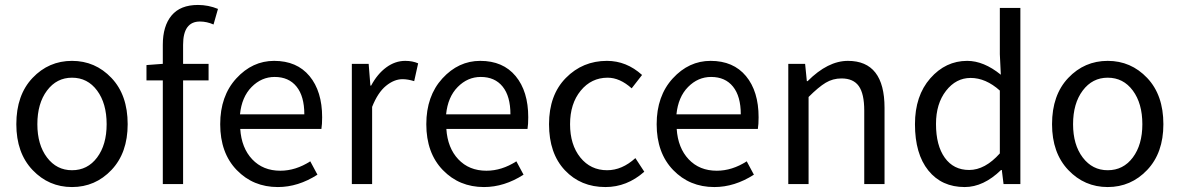

<svg xmlns="http://www.w3.org/2000/svg" viewBox="-20 -744 4768 776"><path d="M46 -242Q46 -360 111.5 -429Q177 -498 271 -498Q365 -498 430.5 -429Q496 -360 496 -242Q496 -126 430.5 -57Q365 12 271 12Q177 12 111.5 -57Q46 -126 46 -242ZM271 -56Q334 -56 372.5 -107.5Q411 -159 411 -242Q411 -326 372.5 -378Q334 -430 271 -430Q209 -430 170 -378Q131 -326 131 -242Q131 -159 170 -107.5Q209 -56 271 -56Z M638 0V-419H572V-481L638 -486V-563Q638 -639 673.5 -681.5Q709 -724 780 -724Q822 -724 861 -708L843 -645Q816 -657 788 -657Q720 -657 720 -563V-486H823V-419H720V0Z M1103 12Q1003 12 936.5 -57Q870 -126 870 -242Q870 -356 935 -427Q1000 -498 1088 -498Q1180 -498 1231 -436.5Q1282 -375 1282 -270Q1282 -241 1279 -223H951Q956 -146 999.5 -100Q1043 -54 1113 -54Q1175 -54 1234 -92L1263 -38Q1185 12 1103 12ZM950 -282H1210Q1210 -355 1178.5 -394Q1147 -433 1090 -433Q1037 -433 997 -392.5Q957 -352 950 -282Z M1402 0V-486H1470L1477 -398H1480Q1505 -445 1541 -471.5Q1577 -498 1618 -498Q1647 -498 1670 -488L1654 -416Q1628 -424 1607 -424Q1573 -424 1540 -397Q1507 -370 1484 -312V0Z M1936 12Q1836 12 1769.5 -57Q1703 -126 1703 -242Q1703 -356 1768 -427Q1833 -498 1921 -498Q2013 -498 2064 -436.5Q2115 -375 2115 -270Q2115 -241 2112 -223H1784Q1789 -146 1832.5 -100Q1876 -54 1946 -54Q2008 -54 2067 -92L2096 -38Q2018 12 1936 12ZM1783 -282H2043Q2043 -355 2011.5 -394Q1980 -433 1923 -433Q1870 -433 1830 -392.5Q1790 -352 1783 -282Z M2427 12Q2327 12 2263 -56Q2199 -124 2199 -242Q2199 -360 2267 -429Q2335 -498 2433 -498Q2512 -498 2575 -441L2533 -387Q2485 -430 2436 -430Q2370 -430 2327 -377.5Q2284 -325 2284 -242Q2284 -159 2325.5 -107.5Q2367 -56 2434 -56Q2494 -56 2548 -105L2584 -50Q2514 12 2427 12Z M2867 12Q2767 12 2700.5 -57Q2634 -126 2634 -242Q2634 -356 2699 -427Q2764 -498 2852 -498Q2944 -498 2995 -436.5Q3046 -375 3046 -270Q3046 -241 3043 -223H2715Q2720 -146 2763.5 -100Q2807 -54 2877 -54Q2939 -54 2998 -92L3027 -38Q2949 12 2867 12ZM2714 -282H2974Q2974 -355 2942.5 -394Q2911 -433 2854 -433Q2801 -433 2761 -392.5Q2721 -352 2714 -282Z M3166 0V-486H3234L3241 -416H3244Q3326 -498 3407 -498Q3555 -498 3555 -308V0H3473V-297Q3473 -365 3451 -396Q3429 -427 3381 -427Q3346 -427 3317 -409.5Q3288 -392 3248 -352V0Z M3879 12Q3786 12 3732 -55Q3678 -122 3678 -242Q3678 -357 3740 -427.5Q3802 -498 3889 -498Q3956 -498 4025 -442L4021 -525V-712H4104V0H4036L4029 -57H4026Q3955 12 3879 12ZM3897 -57Q3961 -57 4021 -124V-378Q3964 -429 3903 -429Q3844 -429 3803.5 -377Q3763 -325 3763 -243Q3763 -156 3798.5 -106.5Q3834 -57 3897 -57Z M4232 -242Q4232 -360 4297.5 -429Q4363 -498 4457 -498Q4551 -498 4616.5 -429Q4682 -360 4682 -242Q4682 -126 4616.5 -57Q4551 12 4457 12Q4363 12 4297.5 -57Q4232 -126 4232 -242ZM4457 -56Q4520 -56 4558.5 -107.5Q4597 -159 4597 -242Q4597 -326 4558.5 -378Q4520 -430 4457 -430Q4395 -430 4356 -378Q4317 -326 4317 -242Q4317 -159 4356 -107.5Q4395 -56 4457 -56Z"/></svg>

Font: Toshiba Sans
Style: Regular
Weight: 400
Designer: Paul D. Hunt
Foundry: Toshiba Corporation
Version: Version 2.020;PS 2.0;hotconv 1.0.86;makeotf.lib2.5.63406